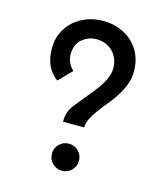

<svg xmlns="http://www.w3.org/2000/svg" viewBox="-105 -760 737 851"><g transform="rotate(15 264.0 -334.5)"><path d="M214 -8Q196 -26 196 -52Q196 -78 214 -96Q232 -114 258 -114Q284 -114 302 -96Q320 -78 320 -52Q320 -26 302 -8Q284 10 258 10Q232 10 214 -8ZM193 -430 135 -371Q75 -414 75 -503Q75 -543 90 -575.5Q105 -608 131 -631Q157 -654 191 -666.5Q225 -679 264 -679Q302 -679 336 -667Q370 -655 396 -632Q422 -609 437.5 -575Q453 -541 453 -497Q453 -465 442 -436.5Q431 -408 414.5 -382Q398 -356 378.5 -332.5Q359 -309 342.5 -287Q326 -265 315 -243.5Q304 -222 304 -201H207Q207 -221 210 -234.5Q213 -248 220.5 -261.5Q228 -275 241.5 -291Q255 -307 275 -332L308 -373Q361 -439 361 -486Q361 -511 352.5 -531Q344 -551 330 -564.5Q316 -578 297.5 -585.5Q279 -593 258 -593Q219 -593 190.5 -568.5Q162 -544 162 -499Q162 -460 193 -430Z"/></g></svg>

Font: Baumans
Style: Regular
Weight: 400
Designer: Henadij Zarechnjuk
Foundry: Cyreal (www.cyreal.org)
Version: Version 001.002